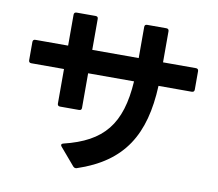

<svg xmlns="http://www.w3.org/2000/svg" viewBox="-87 -892 1175 1034"><g transform="rotate(10 500.0 -374.5)"><path d="M390 39 396 38C646 -45 741 -208 753 -475H935C944 -475 949 -480 949 -489V-590C949 -599 944 -604 935 -604H755V-774C755 -783 750 -788 741 -788H636C626 -788 622 -783 622 -774V-604H368V-773C368 -782 364 -787 354 -787H250C241 -787 236 -782 236 -773V-604H57C48 -604 43 -599 43 -590V-490C43 -481 48 -476 57 -476H236V-287C236 -278 241 -273 250 -273H354C364 -273 368 -278 368 -287V-476H619C604 -240 516 -132 302 -80C295 -78 292 -75 292 -71C292 -68 293 -65 296 -62L377 33C381 37 385 39 390 39Z"/></g></svg>

Font: LINE Seed JP App_OTF Bold
Style: Regular
Weight: 700
Designer: LINE & Fontrix & Fontworks
Version: Version 1.009